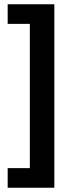

<svg xmlns="http://www.w3.org/2000/svg" viewBox="-20 -703 362 901"><path d="M16 178V86H120V-591H16V-683H235V178Z"/></svg>

Font: Montserrat Ace
Style: Bold
Weight: 600
Designer: Julieta Ulanovsky
Foundry: Julieta Ulanovsky
Version: Version 1